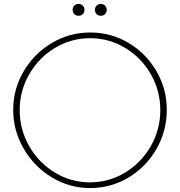

<svg xmlns="http://www.w3.org/2000/svg" viewBox="-20 -935 914 975"><path d="M47 -378Q47 -482 100 -572.5Q153 -663 243 -716.5Q333 -770 438 -770Q544 -770 633 -717Q722 -664 774.5 -573.5Q827 -483 827 -378Q827 -270 774.5 -178.5Q722 -87 632.5 -33.5Q543 20 437 20Q332 20 242 -35Q152 -90 99.5 -181.5Q47 -273 47 -378ZM794 -376Q794 -474 746 -558Q698 -642 616 -691.5Q534 -741 438 -741Q341 -741 259 -691.5Q177 -642 128.5 -558Q80 -474 80 -376Q80 -277 128.5 -192.5Q177 -108 259 -58.5Q341 -9 437 -9Q533 -9 615 -58.5Q697 -108 745.5 -192.5Q794 -277 794 -376ZM349 -885Q349 -898 357.5 -906.5Q366 -915 379 -915Q392 -915 400.5 -906.5Q409 -898 409 -885Q409 -872 400.5 -863.5Q392 -855 379 -855Q366 -855 357.5 -863.5Q349 -872 349 -885ZM462 -885Q462 -898 470.5 -906.5Q479 -915 492 -915Q505 -915 513.5 -906.5Q522 -898 522 -885Q522 -872 513.5 -863.5Q505 -855 492 -855Q479 -855 470.5 -863.5Q462 -872 462 -885Z"/></svg>

Font: Poiret One
Style: Regular
Weight: 400
Designer: Denis Masharov (denis.masharov@gmail.com), Cyreal (Charset Expansion)
Foundry: Denis Masharov
Version: Version 1.101